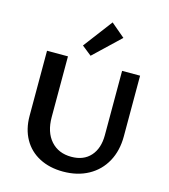

<svg xmlns="http://www.w3.org/2000/svg" viewBox="-132 -1024 997 1134"><g transform="rotate(15 366.5 -456.5)"><path d="M281 -743 415 -920 500 -848 340 -696ZM84 -260V-658H212V-287Q212 -195 258.5 -142.5Q305 -90 384 -90Q459 -90 501 -137Q543 -184 543 -265V-658H653V-287Q653 -199 616.5 -132.5Q580 -66 513.5 -29.5Q447 7 359 7Q277 7 214.5 -25.5Q152 -58 118 -118.5Q84 -179 84 -260Z"/></g></svg>

Font: Ysabeau SC
Style: Bold
Weight: 700
Designer: Christian Thalmann (Catharsis Fonts)
Version: Version 0.003